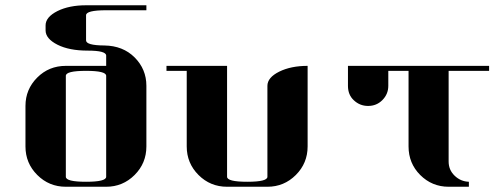

<svg xmlns="http://www.w3.org/2000/svg" viewBox="-20 -712 1885 732"><path d="M77.1 -153.8V-308.1Q77.1 -371.6 122.1 -416.5Q166.5 -460.9 231 -460.9H384.8V-500Q384.8 -519 314.5 -519Q243.7 -519 199.2 -541.5Q153.8 -564.5 153.8 -596.2V-615.2Q153.8 -647 199.2 -669.9Q243.7 -691.9 308.1 -691.9H538.1V-672.9H384.8Q308.1 -672.9 308.1 -653.8V-558.1Q308.1 -539.1 377.9 -538.6Q448.7 -537.6 493.2 -493.2Q538.1 -448.2 538.1 -384.8V-153.8Q538.1 -89.8 493.2 -44.9Q448.2 0 384.8 0H231Q167 0 122.1 -44.9Q77.1 -89.8 77.1 -153.8ZM231 -38.1Q231 -19 308.1 -19Q384.8 -19 384.8 -38.1V-422.9Q384.8 -441.9 308.1 -441.9Q231 -441.9 231 -422.9Z M614.7 -441.9V-460.9H845.7V-38.1Q845.7 -19 922.9 -19Q999.5 -19 999.5 -38.1V-384.8Q999.5 -416.5 1044.9 -439Q1089.4 -460.9 1152.8 -460.9V-153.8Q1152.8 -89.8 1107.9 -44.9Q1063 0 999.5 0H845.7Q781.7 0 736.8 -44.9Q691.9 -89.8 691.9 -153.8V-441.9ZM845.7 -4.9Z M1306.6 -384.8V-460.9H1844.7V-441.9H1690.4V-96.2Q1690.4 -64 1713.4 -42Q1736.3 -20 1767.6 -19V0H1690.4Q1627 0 1582 -44.9Q1537.6 -89.4 1537.6 -153.8V-441.9H1460.4V-384.8Q1460.4 -353 1437.5 -330.1Q1415.5 -308.1 1383.3 -308.1Q1351.6 -308.1 1328.6 -330.1Q1306.6 -350.6 1306.6 -384.8Z"/></svg>

Font: Hjet
Style: Regular
Weight: 400
Designer: T. Christopher White
Version: Version 1.2